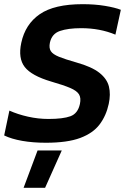

<svg xmlns="http://www.w3.org/2000/svg" viewBox="-22 -674 599 920"><path d="M198 10Q136 10 84.5 1Q33 -8 -2 -25L23 -144Q63 -126 112 -115Q161 -104 210 -104Q280 -104 315.5 -117Q351 -130 361 -176Q367 -205 356.5 -222Q346 -239 314.5 -252.5Q283 -266 224 -283Q129 -311 96.5 -353Q64 -395 80 -469Q99 -558 168.5 -606Q238 -654 374 -654Q432 -654 480.5 -646Q529 -638 557 -627L531 -508Q457 -539 367 -539Q304 -539 265 -525.5Q226 -512 217 -469Q212 -444 221.5 -429Q231 -414 260.5 -402Q290 -390 343 -375Q418 -354 454.5 -325Q491 -296 500 -259Q509 -222 499 -176Q487 -120 455.5 -78Q424 -36 362.5 -13Q301 10 198 10ZM91 226 158 47H274L194 226Z"/></svg>

Font: Kanit Medium
Style: Italic
Weight: 500
Italic angle: -12°
Designer: Katatrad Team
Foundry: CadsonDemak
Version: Version 2.000; ttfautohint (v1.8.3)